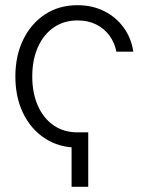

<svg xmlns="http://www.w3.org/2000/svg" viewBox="-20 -552 564 732"><path d="M316.4 -47.4V160.2H252.9V-47.4ZM275.4 10.7Q205.1 10.7 151.6 -24.2Q98.1 -59.1 68.4 -120.1Q38.6 -181.2 38.6 -260.3Q38.6 -339.4 68.4 -400.6Q98.1 -461.9 151.6 -497.1Q205.1 -532.2 275.4 -532.2Q331.5 -532.2 376.7 -509.8Q421.9 -487.3 451.2 -447.3Q480.5 -407.2 488.3 -355H423.8Q417 -389.6 397.2 -416.5Q377.4 -443.4 346.7 -458.7Q315.9 -474.1 275.4 -474.1Q223.6 -474.1 184.8 -447.3Q146 -420.4 124.5 -372.3Q103 -324.2 103 -260.3Q103 -197.3 124.3 -149.2Q145.5 -101.1 184.3 -74.2Q223.1 -47.4 275.4 -47.4Z"/></svg>

Font: Inter 28pt Light
Style: Regular
Weight: 300
Designer: Rasmus Andersson
Foundry: rsms
Version: Version 4.001;git-66647c0bb